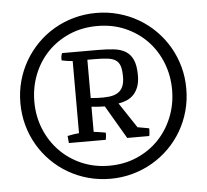

<svg xmlns="http://www.w3.org/2000/svg" viewBox="-51 -746 877 815"><g transform="rotate(-5 387.5 -338.5)"><path d="M34.2 -339.4Q34.2 -388.2 46.6 -433.3Q59.1 -478.5 82 -517.8Q105 -557.1 137 -589.4Q168.9 -621.6 208.3 -644.5Q247.6 -667.5 293 -679.9Q338.4 -692.4 387.7 -692.4Q436.5 -692.4 481.9 -679.9Q527.3 -667.5 566.7 -644.5Q606 -621.6 638.2 -589.4Q670.4 -557.1 693.4 -517.8Q716.3 -478.5 728.8 -433.3Q741.2 -388.2 741.2 -339.4Q741.2 -290 728.8 -244.6Q716.3 -199.2 693.4 -159.9Q670.4 -120.6 638.2 -88.6Q606 -56.6 566.7 -33.7Q527.3 -10.7 481.9 1.7Q436.5 14.2 387.7 14.2Q338.4 14.2 293 1.7Q247.6 -10.7 208.3 -33.7Q168.9 -56.6 137 -88.6Q105 -120.6 82 -159.9Q59.1 -199.2 46.6 -244.6Q34.2 -290 34.2 -339.4ZM93.8 -339.4Q93.8 -277.8 115.7 -223.6Q137.7 -169.4 176.8 -128.9Q215.8 -88.4 269.8 -64.9Q323.7 -41.5 387.7 -41.5Q451.7 -41.5 505.6 -64.9Q559.6 -88.4 598.4 -128.9Q637.2 -169.4 658.9 -223.6Q680.7 -277.8 680.7 -339.4Q680.7 -400.9 659.2 -455.1Q637.7 -509.3 598.9 -549.6Q560.1 -589.8 506.3 -613.3Q452.6 -636.7 387.7 -636.7Q322.3 -636.7 268.3 -613.3Q214.4 -589.8 175.5 -549.6Q136.7 -509.3 115.2 -455.1Q93.8 -400.9 93.8 -339.4ZM221.7 -182.6Q229.5 -184.1 235.1 -185.3Q240.7 -186.5 246.1 -187.3Q251.5 -188 257.3 -188.7Q263.2 -189.5 271 -190.4V-497.6Q263.2 -498.5 257.8 -499Q252.4 -499.5 247.6 -500.2Q242.7 -501 237.3 -502Q231.9 -502.9 224.6 -504.4Q223.6 -512.7 224.6 -519.8Q225.6 -526.9 229 -535.2H379.9Q418 -535.2 448 -532Q478 -528.8 498.8 -516.4Q519.5 -503.9 530.5 -479.5Q541.5 -455.1 541.5 -413.1Q541.5 -384.8 534.2 -365Q526.9 -345.2 514.4 -332Q502 -318.8 485.1 -311.5Q468.3 -304.2 449.2 -301.3L520.5 -193.8L569.3 -185.1Q569.8 -184.6 569.8 -180.2Q569.8 -175.8 569.3 -170.4Q568.8 -165 568.4 -159.7Q567.9 -154.3 566.9 -152.3H473.1L390.1 -293.9Q377.9 -293.9 363.5 -294.9Q349.1 -295.9 333.5 -297.4V-190.4Q341.3 -189.5 347.4 -188.7Q353.5 -188 358.9 -187Q364.3 -186 370.4 -185.1Q376.5 -184.1 384.3 -182.6Q385.3 -174.3 384 -167.5Q382.8 -160.6 381.8 -152.3H224.6ZM362.3 -332.5Q391.1 -331.1 412.8 -333.7Q434.6 -336.4 449 -345.5Q463.4 -354.5 470.7 -370.8Q478 -387.2 478 -413.1Q478 -440.9 472.7 -457.8Q467.3 -474.6 454.3 -483.4Q441.4 -492.2 419.4 -494.9Q397.5 -497.6 364.7 -497.6H333.5V-334.5Z"/></g></svg>

Font: Fjord
Style: One
Weight: 400
Designer: Viktoriya Grabowska
Foundry: Viktoriya Grabowska
Version: Version 1.002